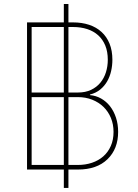

<svg xmlns="http://www.w3.org/2000/svg" viewBox="-20 -838 681 949"><path d="M113.6 -727.3H295.5V-818.2H318.2V-727.3H340.9Q384.6 -727.3 420.5 -715.4Q456.3 -703.5 481.9 -680Q507.5 -656.6 521.5 -622.2Q535.5 -587.7 535.5 -542.6Q535.5 -514.6 529.3 -487Q523.1 -459.5 509.8 -436.1Q496.4 -412.6 475.3 -395.4Q454.2 -378.2 424.7 -370.7V-367.9Q454.2 -365.4 479.8 -351Q505.3 -336.6 524 -312.7Q542.6 -288.7 553.3 -256.4Q563.9 -224.1 563.9 -186.1Q563.9 -102.3 511.4 -51.1Q458.8 0 365.1 0H318.2V90.9H295.5V0H113.6ZM318.2 -358V-22.7H365.1Q402.7 -22.7 434.8 -33.6Q467 -44.4 490.6 -65.2Q514.2 -85.9 527.7 -116.5Q541.2 -147 541.2 -186.1Q541.2 -223.7 528.1 -255.3Q514.9 -286.9 491.5 -309.7Q468 -332.4 435.7 -345.2Q403.4 -358 365.1 -358ZM318.2 -704.5V-380.7H365.1Q402.3 -380.7 430 -393.8Q457.7 -407 476 -429.2Q494.3 -451.3 503.6 -480.8Q512.8 -510.3 512.8 -542.6Q512.8 -582.7 500.4 -612.9Q487.9 -643.1 465.4 -663.5Q442.8 -683.9 411.2 -694.2Q379.6 -704.5 340.9 -704.5ZM136.4 -358V-22.7H295.5V-358ZM136.4 -380.7H295.5V-704.5H136.4Z"/></svg>

Font: Inter P Thin
Style: Regular
Weight: 100
Designer: Rasmus Andersson
Foundry: rsms
Version: Version 3.018;git-588b23468